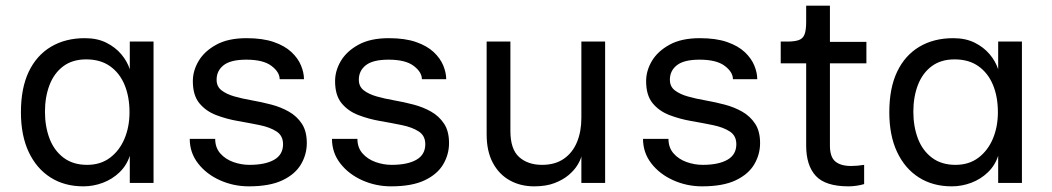

<svg xmlns="http://www.w3.org/2000/svg" viewBox="-20 -647 3720 679"><path d="M275 12Q208 12 158.5 -19.5Q109 -51 81.5 -109.5Q54 -168 54 -250Q54 -335 81.5 -393Q109 -451 160 -481.5Q211 -512 280 -512Q324 -512 356 -496Q388 -480 409 -455Q430 -430 439 -402V-500H523V0H439V-96Q428 -62 402.5 -37.5Q377 -13 343.5 -0.5Q310 12 275 12ZM288 -64Q336 -64 369.5 -89.5Q403 -115 420.5 -157Q438 -199 438 -250Q438 -305 420.5 -347Q403 -389 369 -413Q335 -437 285 -437Q236 -437 203.5 -412.5Q171 -388 155 -346Q139 -304 139 -252Q139 -200 155 -157.5Q171 -115 204.5 -89.5Q238 -64 288 -64Z M860 12Q806 12 758 -9.5Q710 -31 680.5 -69Q651 -107 651 -156H741Q741 -125 759 -104.5Q777 -84 805 -74Q833 -64 862 -64Q918 -64 949.5 -82Q981 -100 981 -137Q981 -167 958 -182Q935 -197 898.5 -204.5Q862 -212 821.5 -219Q781 -226 744.5 -240Q708 -254 685 -282Q662 -310 662 -360Q662 -397 682.5 -431.5Q703 -466 745 -489Q787 -512 852 -512Q909 -512 948 -498.5Q987 -485 1010.5 -463Q1034 -441 1044.5 -415.5Q1055 -390 1055 -367H969Q969 -392 940 -414Q911 -436 851 -436Q796 -436 771 -416.5Q746 -397 746 -365Q746 -341 763.5 -327.5Q781 -314 809 -306Q837 -298 871.5 -292Q906 -286 940 -277Q974 -268 1002 -252Q1030 -236 1047.5 -209.5Q1065 -183 1065 -141Q1065 -101 1044.5 -66Q1024 -31 979 -9.5Q934 12 860 12Z M1363 12Q1309 12 1261 -9.5Q1213 -31 1183.5 -69Q1154 -107 1154 -156H1244Q1244 -125 1262 -104.5Q1280 -84 1308 -74Q1336 -64 1365 -64Q1421 -64 1452.5 -82Q1484 -100 1484 -137Q1484 -167 1461 -182Q1438 -197 1401.5 -204.5Q1365 -212 1324.5 -219Q1284 -226 1247.5 -240Q1211 -254 1188 -282Q1165 -310 1165 -360Q1165 -397 1185.5 -431.5Q1206 -466 1248 -489Q1290 -512 1355 -512Q1412 -512 1451 -498.5Q1490 -485 1513.5 -463Q1537 -441 1547.5 -415.5Q1558 -390 1558 -367H1472Q1472 -392 1443 -414Q1414 -436 1354 -436Q1299 -436 1274 -416.5Q1249 -397 1249 -365Q1249 -341 1266.5 -327.5Q1284 -314 1312 -306Q1340 -298 1374.5 -292Q1409 -286 1443 -277Q1477 -268 1505 -252Q1533 -236 1550.5 -209.5Q1568 -183 1568 -141Q1568 -101 1547.5 -66Q1527 -31 1482 -9.5Q1437 12 1363 12Z M2120 -500V0H2036V-94Q2033 -81 2022 -63Q2011 -45 1991 -28Q1971 -11 1941 0.5Q1911 12 1869 12Q1821 12 1783 -9Q1745 -30 1723 -71Q1701 -112 1701 -172V-500H1785V-184Q1785 -119 1816 -91.5Q1847 -64 1897 -64Q1943 -64 1974 -85.5Q2005 -107 2020.5 -144.5Q2036 -182 2036 -230V-500Z M2463 12Q2409 12 2361 -9.5Q2313 -31 2283.5 -69Q2254 -107 2254 -156H2344Q2344 -125 2362 -104.5Q2380 -84 2408 -74Q2436 -64 2465 -64Q2521 -64 2552.5 -82Q2584 -100 2584 -137Q2584 -167 2561 -182Q2538 -197 2501.5 -204.5Q2465 -212 2424.5 -219Q2384 -226 2347.5 -240Q2311 -254 2288 -282Q2265 -310 2265 -360Q2265 -397 2285.5 -431.5Q2306 -466 2348 -489Q2390 -512 2455 -512Q2512 -512 2551 -498.5Q2590 -485 2613.5 -463Q2637 -441 2647.5 -415.5Q2658 -390 2658 -367H2572Q2572 -392 2543 -414Q2514 -436 2454 -436Q2399 -436 2374 -416.5Q2349 -397 2349 -365Q2349 -341 2366.5 -327.5Q2384 -314 2412 -306Q2440 -298 2474.5 -292Q2509 -286 2543 -277Q2577 -268 2605 -252Q2633 -236 2650.5 -209.5Q2668 -183 2668 -141Q2668 -101 2647.5 -66Q2627 -31 2582 -9.5Q2537 12 2463 12Z M2981 12Q2899 12 2865 -25Q2831 -62 2831 -132V-423H2741V-500H2764Q2791 -500 2805.5 -505.5Q2820 -511 2825.5 -526Q2831 -541 2831 -570V-627H2915V-499H3044V-423H2915V-132Q2915 -92 2934 -76Q2953 -60 2990 -60Q3000 -60 3012 -61Q3024 -62 3036 -64V4Q3023 8 3008 10Q2993 12 2981 12Z M3346 12Q3279 12 3229.5 -19.5Q3180 -51 3152.5 -109.5Q3125 -168 3125 -250Q3125 -335 3152.5 -393Q3180 -451 3231 -481.5Q3282 -512 3351 -512Q3395 -512 3427 -496Q3459 -480 3480 -455Q3501 -430 3510 -402V-500H3594V0H3510V-96Q3499 -62 3473.5 -37.5Q3448 -13 3414.5 -0.5Q3381 12 3346 12ZM3359 -64Q3407 -64 3440.5 -89.5Q3474 -115 3491.5 -157Q3509 -199 3509 -250Q3509 -305 3491.5 -347Q3474 -389 3440 -413Q3406 -437 3356 -437Q3307 -437 3274.5 -412.5Q3242 -388 3226 -346Q3210 -304 3210 -252Q3210 -200 3226 -157.5Q3242 -115 3275.5 -89.5Q3309 -64 3359 -64Z"/></svg>

Font: Inclusive Sans
Style: Regular
Weight: 400
Designer: Olivia King
Foundry: Olivia King
Version: Version 2.004